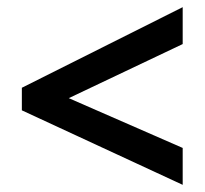

<svg xmlns="http://www.w3.org/2000/svg" viewBox="-20 -628 573 536"><path d="M490 -112 41 -320V-383L490 -608V-505L172 -354L490 -215Z"/></svg>

Font: Noto Sans Hebrew SemiCondensed SemiBold
Style: Regular
Weight: 600
Width: 4
Designer: Monotype Design Team
Foundry: Monotype Imaging Inc.
Version: Version 2.004; ttfautohint (v1.8.4.7-5d5b)